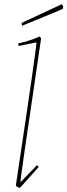

<svg xmlns="http://www.w3.org/2000/svg" viewBox="-20 -885 320 911"><path d="M75 6Q65 6 55 -4Q61 -44 70.5 -107Q80 -170 91 -244.5Q102 -319 113 -393Q124 -467 133 -530.5Q142 -594 147.5 -635.5Q153 -677 153 -684L70 -667Q66 -671 66 -679Q83 -682 112.5 -691Q142 -700 168 -712L175 -703Q163 -622 150 -532Q137 -442 124 -355Q111 -268 100.5 -195Q90 -122 83.5 -75.5Q77 -29 77 -20L155 -101L164 -93ZM85 -763Q83 -769 83 -773V-776L110 -789L258 -858L273 -865Q278 -861 280 -852L278 -843Q274 -841 250.5 -831Q227 -821 195 -808Q163 -795 133 -782.5Q103 -770 85 -763Z"/></svg>

Font: Labrada Thin
Style: Italic
Weight: 100
Italic angle: -7°
Designer: Mercedes Jáuregui
Foundry: Omnibus-Type Team
Version: Version 1.000; ttfautohint (v1.8.4.7-5d5b)